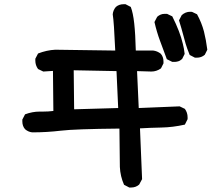

<svg xmlns="http://www.w3.org/2000/svg" viewBox="-20 -795 1040 894"><path d="M164.1 -275.4H179.7Q205.1 -275.4 228.5 -278.3L226.6 -464.8L181.6 -461.9L157.2 -473.6Q144.5 -491.2 144.5 -512.7Q144.5 -515.6 144.5 -521.5L157.2 -545.9Q197.3 -561.5 237.3 -563.5H238.3L516.6 -559.6Q510.7 -693.4 504.9 -728.5Q506.8 -748 519.5 -762.7Q534.2 -775.4 555.7 -775.4Q558.6 -775.4 564.5 -775.4L588.9 -762.7Q599.6 -735.4 605 -686Q610.4 -636.7 612.3 -559.6H693.4Q711.9 -557.6 728.5 -544.9Q741.2 -530.3 741.2 -508.8Q741.2 -505.9 741.2 -500L729.5 -476.6Q709 -461.9 684.6 -461.9L618.2 -463.9L626 -292L816.4 -299.8L840.8 -288.1Q853.5 -270.5 853.5 -249Q853.5 -246.1 853.5 -240.2L840.8 -214.8Q784.2 -202.1 731.9 -201.2Q679.7 -200.2 631.8 -197.3L641.6 39.1L627.9 64.5Q612.3 78.1 590.8 78.1Q587.9 78.1 582 78.1L557.6 65.4Q540 25.4 538.1 -17.6Q538.1 -17.6 536.1 -196.3Q328.1 -194.3 263.2 -186.5Q198.2 -178.7 130.9 -178.7H129.9Q111.3 -180.7 96.7 -193.4Q84 -208 84 -229.5Q84 -232.4 84 -238.3L96.7 -262.7Q130.9 -275.4 164.1 -275.4ZM325.2 -286.1 530.3 -292 522.5 -463.9 323.2 -467.8ZM711.9 -716.8Q727.5 -730.5 746.1 -730.5Q752 -730.5 757.8 -730.5L782.2 -718.8Q818.4 -646.5 831.1 -591.8Q836.9 -570.3 839.8 -543.9L828.1 -520.5Q818.4 -511.7 809.1 -509.3Q799.8 -506.8 793.9 -506.8Q788.1 -506.8 782.2 -506.8L756.8 -519.5Q740.2 -564.5 725.1 -605Q710 -645.5 699.2 -692.4ZM865.2 -740.2Q873 -740.2 875 -739.3L897.5 -728.5Q918.9 -689.5 929.7 -648.4Q939.5 -609.4 945.3 -563.5L933.6 -540Q918 -526.4 896.5 -526.4Q893.6 -526.4 887.7 -526.4L863.3 -539.1Q850.6 -570.3 844.7 -590.3Q838.9 -610.4 832.5 -634.8Q826.2 -659.2 813.5 -700.2L826.2 -724.6Q843.8 -740.2 865.2 -740.2Z"/></svg>

Font: JasonHandwriting2
Style: SemiBold
Weight: 600
Version: Version 1.04.7